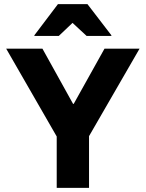

<svg xmlns="http://www.w3.org/2000/svg" viewBox="-20 -911 707 931"><path d="M255 0V-249.2L10 -675H185.8L334.2 -407.5H337.5L486.7 -675H656.7L411.7 -250.8V0ZM146.7 -736.7V-740L260.8 -890.8H404.2L520 -740V-736.7H400L331.7 -800L265 -736.7Z"/></svg>

Font: Funnel Display ExtraBold
Style: Regular
Weight: 800
Designer: NORD ID, Kristian Moeller
Foundry: Dicotype
Version: Version 1.000